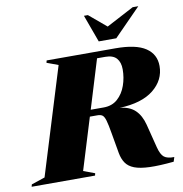

<svg xmlns="http://www.w3.org/2000/svg" viewBox="-154 -1027 1077 1127"><g transform="rotate(-10 384.0 -464.0)"><path d="M258 -38.5 325.5 -13.5 322.5 0H-55.5L-52 -13.5L28.5 -40.5L224.5 -676.5L156.5 -701.5L160 -715H569.5Q692 -715 749.5 -676.5Q807 -638 807 -568Q807 -484.5 737 -428Q667 -371.5 534 -366.5Q592.5 -361 625.2 -329.5Q658 -298 672.5 -242L708 -102Q719.5 -56 739 -40.8Q758.5 -25.5 799.5 -26.5L791 0Q704 8.5 647 6.5Q590 4.5 556.2 -8.5Q522.5 -21.5 505.8 -46Q489 -70.5 482.5 -106.5L461.5 -227Q452.5 -280.5 445 -305.8Q437.5 -331 427 -338.5Q416.5 -346 398 -346H352.5ZM441.5 -385Q492 -385 525 -414.5Q558 -444 574.2 -490Q590.5 -536 590.5 -586Q590.5 -628.5 569.5 -652.2Q548.5 -676 502.5 -676H453.5L364.5 -385ZM745 -935 585 -772H480.5L421 -935H444.5L547.5 -848.5L711.5 -935Z"/></g></svg>

Font: Newsreader 72pt ExtraBold
Style: Italic
Weight: 800
Italic angle: -17°
Designer: Hugues Gentile
Foundry: Production Type
Version: Version 1.003; ttfautohint (v1.8.3)